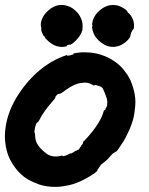

<svg xmlns="http://www.w3.org/2000/svg" viewBox="-34 -699 601 774"><path d="M293 -488Q295 -488 311 -488Q332 -488 352 -484Q370 -480 388 -473Q411 -464 434 -447Q452 -434 466 -416Q476 -403 482 -394Q484 -390 485 -388Q492 -378 498 -360Q503 -346 506 -333Q514 -302 511 -271Q508 -240 505 -227Q503 -220 501.5 -214.5Q500 -209 498 -203Q496 -197 494 -192Q490 -179 479 -158Q470 -138 463 -128Q437 -87 434 -88Q431 -88 426 -83Q425 -83 423 -82Q420 -80 405 -63Q399 -55 394 -52Q392 -50 389 -47.5Q386 -45 383 -43Q374 -37 371 -32Q369 -29 366.5 -25.5Q364 -22 363.5 -21Q363 -20 362 -19Q358 -14 358 -12Q358 -12 359 -12V-11Q357 -10 355 -7Q349 -1 330 10.5Q311 22 298 28Q293 30 287 33Q262 45 231 50Q217 53 201 54Q171 56 139 49Q122 45 110 39Q109 39 105.5 37.5Q102 36 100 35Q79 26 62 13Q27 -15 6 -57Q-9 -87 -13 -127Q-16 -154 -12 -182Q-3 -253 42 -321Q78 -376 125 -415Q167 -451 218 -471Q234 -477 235 -477Q236 -477 236 -476Q236 -475 237.5 -474.5Q239 -474 249 -476Q261 -479 263 -481Q263 -482 262.5 -483Q262 -484 263.5 -484Q265 -484 270 -485Q275 -486 293 -488ZM319 -365Q309 -367 298 -365Q283 -364 269 -358Q247 -349 220 -328Q210 -321 206 -321Q202 -320 200 -320Q195 -317 191 -311Q189 -309 189 -306Q189 -303 180 -293Q174 -285 170 -281Q160 -270 153 -260Q150 -257 145 -249Q133 -233 124 -214Q122 -211 121 -209.5Q120 -208 120 -207Q120 -206 119 -206Q116 -207 113 -202Q111 -199 110 -194.5Q109 -190 107 -183Q104 -169 105 -165Q105 -163 106 -162.5Q107 -162 107 -158.5Q107 -155 108 -147Q109 -130 118 -116Q126 -103 140 -90.5Q154 -78 165 -73Q182 -66 203 -69Q212 -71 217 -72Q218 -73 218 -71.5Q218 -70 220 -69.5Q222 -69 224 -70Q234 -72 252 -82Q255 -85 255 -84.5Q255 -84 252.5 -82Q250 -80 250 -80Q252 -78 271 -91L273 -92L272 -90L273 -91Q275 -92 278 -94L280 -95Q280 -94 283 -96Q284 -97 284 -97.5Q284 -98 286 -100Q288 -102 287.5 -102.5Q287 -103 289 -105Q293 -108 293 -111Q293 -112 296 -115Q300 -119 301 -124V-127L308 -134Q341 -168 363 -204Q379 -230 384 -251Q385 -255 387 -255Q390 -254 392 -261V-263L395 -267Q395 -268 396 -269Q398 -272 398 -278Q398 -281 398.5 -285Q399 -289 398 -294Q397 -301 396 -304Q395 -305 392.5 -313Q390 -321 388 -325.5Q386 -330 385 -332Q381 -344 376 -347Q371 -351 367 -352Q366 -352 365 -352Q361 -354 359 -354Q358 -354 356 -355Q350 -358 346 -355Q345 -354 344 -354Q337 -359 328 -362Q325 -364 319 -365ZM410 -678Q422 -680 433 -678Q444 -677 455 -671Q477 -660 480 -651Q481 -649 482 -648Q484 -645 484 -647L494 -636Q501 -624 504 -615Q508 -596 505 -583Q503 -581 503 -581L499 -576Q498 -573 498 -572Q495 -570 493 -561Q492 -557 491.5 -555Q491 -553 491 -552Q491 -549 483 -539.5Q475 -530 462 -522Q442 -509 417 -510Q406 -511 398 -514Q389 -517 380 -523Q360 -536 348 -555Q339 -572 337 -590Q337 -593 338 -593Q339 -593 339 -595.5Q339 -598 338 -600L337 -601L338 -606Q342 -635 369 -658Q389 -675 410 -678ZM209 -679Q223 -680 238 -675Q252 -671 263 -662Q266 -659 270 -656Q280 -648 288 -634Q300 -614 299 -592Q299 -584 298 -577Q292 -555 270 -534Q258 -522 250 -519Q247 -518 246.5 -518.5Q246 -519 244 -519Q240 -518 237.5 -516.5Q235 -515 235 -514Q236 -513 235 -512.5Q234 -512 228 -511Q214 -508 196.5 -512.5Q179 -517 162 -532Q146 -546 147 -549Q148 -551 145 -553V-552V-551Q140 -556 137 -564Q133 -571 132 -580V-582L133 -581L134 -579L133 -582Q133 -584 132 -588Q127 -604 137 -626Q144 -642 161 -657Q183 -677 209 -679Z"/></svg>

Font: TT2020 Style B
Style: Italic
Weight: 400
Italic angle: -15°
Version: Version 0.2.000